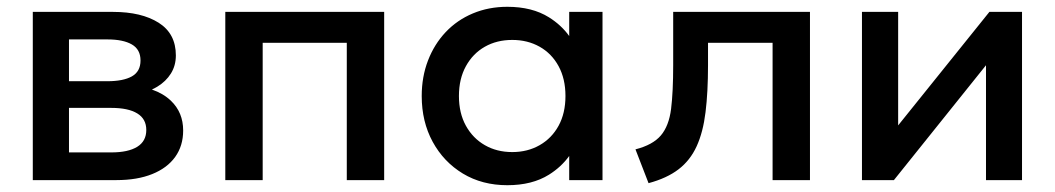

<svg xmlns="http://www.w3.org/2000/svg" viewBox="-20 -530 3104 565"><path d="M76.5 0V-495H312.5Q396.5 -495 447 -463Q497.5 -431 497.5 -367Q497.5 -337 483 -313.8Q468.5 -290.5 443 -275Q435.5 -270.5 427 -266.5Q460.5 -255 483 -233.5Q519 -199 519 -146Q519 -101 495.5 -68.2Q472 -35.5 428 -17.8Q384 0 322.5 0ZM183 -291H296Q342.5 -291 368 -305.2Q393.5 -319.5 393.5 -352Q393.5 -384.5 368 -399.2Q342.5 -414 296 -414H183ZM183 -81.5H307.5Q357 -81.5 383.8 -98Q410.5 -114.5 410.5 -147.5Q410.5 -180 384 -196.2Q357.5 -212.5 307.5 -212.5H183Z M643 0V-495H1110.5V0H1000.5V-404H753V0Z M1473 15Q1399 15 1342.2 -19.2Q1285.5 -53.5 1253.2 -112.8Q1221 -172 1221 -247.5Q1221 -304 1239.5 -352Q1258 -400 1291.5 -435.5Q1325 -471 1371.5 -490.5Q1418 -510 1473 -510Q1546 -510 1595.5 -479Q1631.5 -456.5 1655 -424V-495H1753V0H1655V-71Q1631.5 -38.5 1595.5 -16Q1546 15 1473 15ZM1487.5 -82.5Q1532.5 -82.5 1568 -102.8Q1603.5 -123 1623.8 -160Q1644 -197 1644 -247.5Q1644 -298 1623.8 -335.2Q1603.5 -372.5 1568 -392.5Q1532.5 -412.5 1487.5 -412.5Q1442 -412.5 1406.8 -392.5Q1371.5 -372.5 1351 -335.2Q1330.5 -298 1330.5 -247.5Q1330.5 -197 1351 -160Q1371.5 -123 1406.8 -102.8Q1442 -82.5 1487.5 -82.5Z M1888.5 9 1850 -90.5Q1901 -103.5 1924.8 -131.5Q1948.5 -159.5 1954.8 -209.5Q1961 -259.5 1961 -338.5V-495H2363.5V0H2253.5V-404H2063.5V-338.5Q2063.5 -259 2056.2 -200Q2049 -141 2030 -99.5Q2011 -58 1976.8 -31.8Q1942.5 -5.5 1888.5 9Z M2516.5 0V-495H2623V-161L2891.5 -495H2987.5V0H2881.5V-338L2610.5 0Z"/></svg>

Font: Geologica EX
Style: Regular
Weight: 400
Designer: Sindre Bremnes, Frode Helland
Foundry: Monokrom Skriftforlag AS
Version: Version 1.010;gftools[0.9.28]